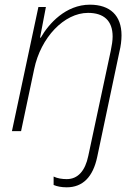

<svg xmlns="http://www.w3.org/2000/svg" viewBox="-20 -560 598 820"><path d="M265 240C333 240 377 196 395 111L490 -339C496 -363 499 -388 499 -409C499 -494 450 -540 364 -540C261 -540 188 -459 154 -399H151L176 -530H144L31 0H70L126 -265C154 -400 254 -505 356 -505C423 -505 461 -472 461 -404C461 -387 458 -367 453 -343L357 106C344 169 313 205 265 205C246 205 225 202 209 194V230C223 236 242 240 265 240Z"/></svg>

Font: Noto Sans ExtraLight
Style: Italic
Weight: 200
Italic angle: -12°
Designer: Monotype Design Team
Foundry: Monotype Imaging Inc.
Version: Version 2.013